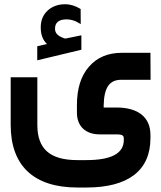

<svg xmlns="http://www.w3.org/2000/svg" viewBox="-20 -647 744 886"><path d="M335 -127C335 -64 375.5 -26.9 439.9 -26.9H517.1C546.4 -26.9 551.3 -21 551.3 -6.8V-1C551.3 61 493.7 91.8 378.4 91.8H337.4C210 91.8 152.3 40 152.3 -70.8V-290.5H29.3V-70.8C29.3 118.7 136.7 218.3 337.4 218.3H378.4C570.3 218.3 674.3 141.1 674.3 -9.8V-23.9C674.3 -107.4 616.2 -150.9 517.1 -150.9H458.5V-162.1C460.4 -245.6 486.8 -278.8 539.6 -278.8H674.8V-298.3L674.3 -383.8V-403.3H542C478.5 -403.3 428.2 -382.3 391.1 -339.8C353.5 -297.4 335 -238.3 335 -162.1ZM151.9 -433.6V-368.7L355.5 -417.5V-483.9L349.6 -482.9C344.2 -481.4 334.5 -479.5 319.3 -476.6C304.2 -473.6 293 -471.2 284.7 -469.7C283.2 -469.2 282.2 -469.2 281.7 -469.2C279.8 -469.2 277.3 -469.7 273.9 -471.2C244.6 -481.9 233.9 -495.6 233.9 -514.6C233.9 -543.5 252 -557.6 287.6 -557.6C306.6 -557.6 326.2 -552.2 345.2 -540L352.5 -535.6V-544.4L352.1 -602.5V-605.5L349.6 -606.9C328.1 -619.6 305.7 -627.4 280.8 -627.4C248 -627.4 221.2 -617.7 200.2 -598.6C178.7 -579.1 168 -553.2 168 -521C168 -487.3 176.8 -463.4 196.8 -443.8Z"/></svg>

Font: Shabnam
Style: Bold
Weight: 700
Foundry: DejaVu fonts team - Redesigned by Saber Rastikerdar - Based on Vazir font
Version: Version 5.0.1